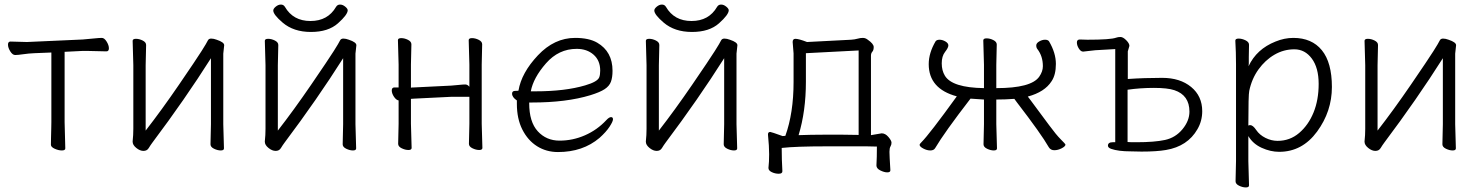

<svg xmlns="http://www.w3.org/2000/svg" viewBox="-20 -650 6487 841"><path d="M263 -115 266 0Q266 9 251 9Q236 9 219.5 1.5Q203 -6 203 -16Q203 -26 203.5 -46.5Q204 -67 204.5 -87.5Q205 -108 205 -115V-420L130 -417Q106 -416 82 -412.5Q58 -409 46.5 -409Q35 -409 25 -425Q15 -441 15 -454.5Q15 -468 26 -468L98 -466L342 -477Q367 -479 391 -481.5Q415 -484 426 -484Q437 -484 447 -468Q457 -452 457 -438.5Q457 -425 446 -425Q446 -425 360 -427H343L263 -423Z M902 -18 904 -106V-395Q790 -215 648 -26Q639 -14 631.5 -1.5Q624 11 608.5 11Q593 11 577 -2Q561 -15 561 -29V-31Q564 -58 564 -86V-364L561 -471Q561 -480 575.5 -480Q590 -480 605 -472.5Q620 -465 620 -453L618 -364V-78Q688 -168 764 -279Q840 -390 863 -426.5Q886 -463 890 -472Q894 -481 905 -481Q916 -481 929 -476Q962 -465 962 -452L958 -415V-106L961 0Q961 9 947 9Q933 9 917.5 1.5Q902 -6 902 -18Z M1503 -605Q1503 -586 1460.5 -548Q1418 -510 1342 -510Q1266 -510 1218 -551Q1177 -586 1177 -604Q1177 -612 1188 -621Q1199 -630 1210.5 -630Q1222 -630 1228 -620Q1264 -558 1340 -558Q1416 -558 1452 -620Q1458 -630 1469.5 -630Q1481 -630 1492 -621Q1503 -612 1503 -605ZM1481 -18 1483 -106V-395Q1369 -215 1227 -26Q1218 -14 1210.5 -1.5Q1203 11 1187.5 11Q1172 11 1156 -2Q1140 -15 1140 -29V-31Q1143 -58 1143 -86V-364L1140 -471Q1140 -480 1154.5 -480Q1169 -480 1184 -472.5Q1199 -465 1199 -453L1197 -364V-78Q1267 -168 1343 -279Q1419 -390 1442 -426.5Q1465 -463 1469 -472Q1473 -481 1484 -481Q1495 -481 1508 -476Q1541 -465 1541 -452L1537 -415V-106L1540 0Q1540 9 1526 9Q1512 9 1496.5 1.5Q1481 -6 1481 -18Z M2034 -20 2036 -108V-226H1957L1795 -218L1780 -217V-108Q1780 -108 1783 -2Q1783 7 1769 7Q1755 7 1739.5 -0.5Q1724 -8 1724 -20L1726 -108V-210Q1715 -212 1705.5 -226.5Q1696 -241 1696 -254Q1696 -267 1708 -267H1726V-367L1723 -474Q1723 -483 1737.5 -483Q1752 -483 1767 -475.5Q1782 -468 1782 -456L1780 -367V-266Q1784 -267 1788 -267H1794L1956 -275Q1971 -276 1989.5 -278Q2008 -280 2018 -280Q2028 -280 2036 -270V-367L2033 -474Q2033 -483 2047.5 -483Q2062 -483 2077 -475.5Q2092 -468 2092 -456L2090 -367V-108L2093 -2Q2093 7 2079 7Q2065 7 2049.5 -0.5Q2034 -8 2034 -20Z M2298 -201V-198Q2298 -116 2335.5 -75Q2373 -34 2431 -34Q2489 -34 2542.5 -57.5Q2596 -81 2636 -124Q2648 -137 2656.5 -137Q2665 -137 2665 -127.5Q2665 -118 2650 -95Q2635 -72 2606 -46Q2533 16 2424 16Q2373 16 2332.5 -9.5Q2292 -35 2268 -82.5Q2244 -130 2244 -195V-210Q2223 -224 2223 -240Q2223 -252 2237 -252Q2251 -252 2251 -253Q2264 -331 2336 -407.5Q2408 -484 2499 -484Q2560 -484 2596 -463Q2663 -424 2663 -340Q2663 -311 2656 -292Q2649 -273 2628.5 -259.5Q2608 -246 2566 -233Q2461 -201 2310 -201ZM2326 -250Q2455 -250 2543 -276Q2598 -292 2605 -312Q2609 -323 2609 -341Q2609 -385 2580 -410.5Q2551 -436 2506 -436Q2427 -436 2371.5 -372.5Q2316 -309 2305 -250Z M3172 -605Q3172 -586 3129.5 -548Q3087 -510 3011 -510Q2935 -510 2887 -551Q2846 -586 2846 -604Q2846 -612 2857 -621Q2868 -630 2879.5 -630Q2891 -630 2897 -620Q2933 -558 3009 -558Q3085 -558 3121 -620Q3127 -630 3138.5 -630Q3150 -630 3161 -621Q3172 -612 3172 -605ZM3150 -18 3152 -106V-395Q3038 -215 2896 -26Q2887 -14 2879.5 -1.5Q2872 11 2856.5 11Q2841 11 2825 -2Q2809 -15 2809 -29V-31Q2812 -58 2812 -86V-364L2809 -471Q2809 -480 2823.5 -480Q2838 -480 2853 -472.5Q2868 -465 2868 -453L2866 -364V-78Q2936 -168 3012 -279Q3088 -390 3111 -426.5Q3134 -463 3138 -472Q3142 -481 3153 -481Q3164 -481 3177 -476Q3210 -465 3210 -452L3206 -415V-106L3209 0Q3209 9 3195 9Q3181 9 3165.5 1.5Q3150 -6 3150 -18Z M3464 -480Q3479 -480 3515 -466L3708 -476Q3724 -477 3736 -480.5Q3748 -484 3759.5 -484Q3771 -484 3781 -476Q3807 -458 3807 -444Q3807 -430 3801 -423.5Q3795 -417 3795 -406V-58L3842 -66Q3858 -66 3871.5 -50Q3885 -34 3885 -25Q3885 -16 3880.5 -8.5Q3876 -1 3876 15Q3876 31 3880 95V96Q3880 105 3866.5 105Q3853 105 3836 96.5Q3819 88 3819 75V74Q3821 40 3821 -8Q3803 -9 3776 -9H3600Q3466 -9 3404 -2Q3404 49 3407 100Q3407 111 3391 111Q3375 111 3360.5 104Q3346 97 3346 86V85Q3349 60 3349 25.5Q3349 -9 3344 -59V-62Q3344 -72 3354 -72Q3358 -72 3408 -54L3420 -55Q3456 -155 3456 -291V-416L3452 -466Q3452 -480 3464 -480ZM3478 -58Q3534 -60 3585 -60H3673Q3710 -60 3741 -59V-429L3510 -417V-292Q3510 -163 3478 -58Z M4288 -18 4290 -106V-214Q4275 -215 4260 -216Q4245 -217 4231 -218Q4116 -69 4076 -1Q4070 9 4055 9Q4040 9 4024 0.5Q4008 -8 4008 -16Q4008 -19 4016 -27Q4051 -62 4171 -228Q4048 -261 4048 -369Q4048 -418 4078 -469Q4083 -476 4095.5 -476Q4108 -476 4121 -468.5Q4134 -461 4134 -451Q4134 -441 4119.5 -422.5Q4105 -404 4105 -372.5Q4105 -341 4119 -318Q4151 -266 4290 -264V-366L4287 -473Q4287 -482 4301.5 -482Q4316 -482 4331 -474.5Q4346 -467 4346 -455L4344 -366V-264Q4497 -264 4532 -314Q4548 -337 4548 -360Q4548 -404 4524 -435Q4519 -441 4519 -451Q4519 -461 4532 -468.5Q4545 -476 4557.5 -476Q4570 -476 4575 -469Q4605 -418 4605 -370Q4605 -322 4586 -294Q4556 -247 4482 -227L4495 -210Q4508 -192 4526.5 -167.5Q4545 -143 4575.5 -101.5Q4606 -60 4626.5 -39.5Q4647 -19 4647 -17Q4647 -9 4630.5 -0.5Q4614 8 4598 8Q4582 8 4574 -5Q4541 -63 4434 -202L4423 -217Q4384 -214 4344 -214V-106L4347 0Q4347 9 4333 9Q4319 9 4303.5 1.5Q4288 -6 4288 -18Z M4980 14 4933 13Q4878 13 4847 2Q4833 -3 4833 -12Q4833 -27 4854 -27H4865V-435L4778 -430Q4766 -429 4751 -427Q4736 -425 4725 -424H4724Q4714 -424 4705.5 -437.5Q4697 -451 4697 -464Q4697 -477 4710 -477L4743 -476Q4845 -476 4869 -485Q4877 -488 4888 -488Q4899 -488 4913 -474Q4927 -460 4927 -449L4920 -425V-304Q4992 -309 5070.5 -309Q5149 -309 5197.5 -269Q5246 -229 5246 -163Q5246 -120 5225 -84Q5182 -9 5087 7Q5047 14 4980 14ZM5190 -161Q5190 -233 5124 -255Q5094 -265 5034.5 -265Q4975 -265 4919 -257V-28Q4927 -27 4937 -27H4958Q5037 -27 5083 -37Q5129 -47 5159.5 -84Q5190 -121 5190 -161Z M5392 144 5394 55V-368Q5394 -421 5391 -472Q5391 -481 5405.5 -481Q5420 -481 5435.5 -473.5Q5451 -466 5451 -454Q5451 -454 5450 -401Q5450 -401 5450 -372L5449 -360Q5484 -435 5567 -468Q5606 -484 5645 -484Q5726 -484 5770 -430Q5814 -376 5814 -269Q5814 -162 5749 -73.5Q5684 15 5583 15Q5545 15 5506.5 -2.5Q5468 -20 5448 -54V56L5451 162Q5451 171 5437 171Q5423 171 5407.5 163.5Q5392 156 5392 144ZM5448 -100Q5452 -102 5456 -102Q5468 -102 5482.5 -80.5Q5497 -59 5523 -46Q5549 -33 5576 -33Q5630 -33 5670.5 -67.5Q5711 -102 5733.5 -157Q5756 -212 5756 -282.5Q5756 -353 5726 -393.5Q5696 -434 5649.5 -434Q5603 -434 5562.5 -410.5Q5522 -387 5492.5 -346Q5463 -305 5452 -252Q5448 -235 5448 -100Z M6298 -18 6300 -106V-395Q6186 -215 6044 -26Q6035 -14 6027.5 -1.5Q6020 11 6004.5 11Q5989 11 5973 -2Q5957 -15 5957 -29V-31Q5960 -58 5960 -86V-364L5957 -471Q5957 -480 5971.5 -480Q5986 -480 6001 -472.5Q6016 -465 6016 -453L6014 -364V-78Q6084 -168 6160 -279Q6236 -390 6259 -426.5Q6282 -463 6286 -472Q6290 -481 6301 -481Q6312 -481 6325 -476Q6358 -465 6358 -452L6354 -415V-106L6357 0Q6357 9 6343 9Q6329 9 6313.5 1.5Q6298 -6 6298 -18Z"/></svg>

Font: ToneOZ-Pinyin-WenKai-Light
Style: Light
Weight: 300
Designer: Fontworks Inc.
Foundry: ToneOZ
Version: Version 0.240331